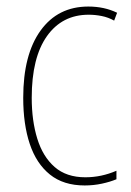

<svg xmlns="http://www.w3.org/2000/svg" viewBox="-20 -557 401 587"><path d="M239 10Q174 10 132.5 -23.5Q91 -57 71 -117Q51 -177 51 -258Q51 -390 104 -463.5Q157 -537 250 -537Q299 -537 338 -518L329 -494Q311 -504 291 -508Q271 -512 251 -512Q170 -512 123.5 -446.5Q77 -381 77 -258Q77 -188 94 -133Q111 -78 147 -46.5Q183 -15 241 -15Q290 -15 336 -35V-9Q317 -1 291.5 4.5Q266 10 239 10Z"/></svg>

Font: Noto Sans Lao Looped Condensed Thin
Style: Regular
Weight: 100
Width: 3
Designer: Mark Frömberg, Ben Mitchell
Foundry: The Fontpad Ltd
Version: Version 1.002; ttfautohint (v1.8.4.7-5d5b)